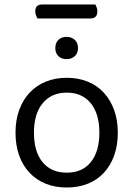

<svg xmlns="http://www.w3.org/2000/svg" viewBox="-20 -821 593 854"><path d="M147 -739Q143 -745 140 -753Q137 -761 137 -770Q137 -787 145 -794Q153 -801 167 -801H404Q407 -796 410 -787.5Q413 -779 413 -771Q413 -739 383 -739ZM277 13Q225 13 183 -4Q141 -21 111 -53Q81 -85 65 -130Q49 -175 49 -231Q49 -287 65.5 -332Q82 -377 112 -409Q142 -441 184 -458Q226 -475 277 -475Q328 -475 370 -458Q412 -441 441.5 -409Q471 -377 487.5 -332Q504 -287 504 -231Q504 -175 488 -130Q472 -85 442.5 -53Q413 -21 371 -4Q329 13 277 13ZM131 -231Q131 -146 169.5 -99.5Q208 -53 277 -53Q346 -53 384 -100Q422 -147 422 -231Q422 -315 383.5 -362Q345 -409 277 -409Q209 -409 170 -362Q131 -315 131 -231ZM276 -558Q253 -558 239.5 -571.5Q226 -585 226 -607Q226 -630 239.5 -643.5Q253 -657 276 -657Q299 -657 313 -643.5Q327 -630 327 -607Q327 -585 313 -571.5Q299 -558 276 -558Z"/></svg>

Font: Baloo 2 Latin
Style: Regular
Weight: 400
Designer: Sarang Kulkarni and Ek Type
Foundry: Ek Type
Version: Version 1.001